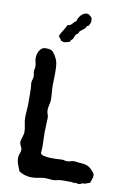

<svg xmlns="http://www.w3.org/2000/svg" viewBox="-101 -989 693 1062"><g transform="rotate(10 245.0 -457.5)"><path d="M490.2 -54.2Q490.2 -43.5 485.6 -32.2Q481 -21 478 -11.2Q471.7 -9.8 467.5 -8.1Q463.4 -6.3 459.5 -4.9Q455.6 -3.4 450.7 -2.2Q445.8 -1 438 -1Q433.6 -1 432.1 0Q430.7 1 429.2 2.4Q427.7 3.9 425.8 4.9Q423.8 5.9 418.9 5.9Q413.1 5.9 407 4.4Q400.9 2.9 394 2Q394 2.4 393.8 2.9Q393.6 3.4 393.6 4.4Q393.1 5.4 393.1 5.9Q390.1 5.9 386.2 3.9Q382.3 2 377.9 2H324.2Q310.1 2 297.4 5.4Q284.7 8.8 271 8.8Q261.2 8.8 252 7.3Q242.7 5.9 232.9 5.9Q212.4 5.9 192.9 10.5Q173.3 15.1 152.8 15.1Q134.3 15.1 115.2 9.3Q96.2 3.4 82 -6.8Q75.2 -24.9 68.6 -42.2Q62 -59.6 62 -79.1Q62 -91.3 66.9 -102.1Q71.8 -112.8 71.8 -125Q71.8 -130.9 69.8 -136Q67.9 -141.1 65.4 -146Q63 -150.9 61 -155.8Q59.1 -160.6 59.1 -165Q59.1 -172.4 61 -179.9Q63 -187.5 65.4 -194.8Q67.9 -202.1 69.8 -209.7Q71.8 -217.3 71.8 -225.1Q71.8 -245.1 66.9 -264.9Q62 -284.7 62 -305.2Q62 -326.2 64 -347.2Q65.9 -368.2 65.9 -390.1L64.9 -467.8Q64.9 -476.1 63.5 -483.4Q62 -490.7 62 -499Q62 -508.8 65.4 -518.6Q68.8 -528.3 68.8 -538.1Q68.8 -544.9 66.9 -551.5Q64.9 -558.1 64.9 -564.9Q64.9 -571.8 66.9 -578.4Q68.8 -585 68.8 -591.8Q68.8 -604 65.4 -615.5Q62 -627 62 -639.2Q62 -649.4 64.7 -660.4Q67.4 -671.4 73 -680.7Q78.6 -689.9 86.9 -696Q95.2 -702.1 106.9 -702.1Q113.8 -702.1 123.8 -701.2Q133.8 -700.2 140.1 -696.8Q146 -694.3 152.1 -686.8Q158.2 -679.2 163.6 -670.2Q168.9 -661.1 172.9 -651.9Q176.8 -642.6 178.2 -636.2Q181.2 -621.1 181.9 -605.2Q182.6 -589.4 182.6 -573Q182.6 -556.6 181.9 -540.3Q181.2 -523.9 181.2 -508.8Q181.2 -488.3 183.1 -467.8Q185.1 -447.3 185.1 -425.8Q185.1 -410.6 180.9 -396Q176.8 -381.3 176.8 -366.2Q176.8 -355 180.9 -345.5Q185.1 -335.9 185.1 -326.2Q185.1 -304.7 183.6 -284.4Q182.1 -264.2 182.1 -243.2Q182.1 -222.7 183.1 -203.1Q184.1 -183.6 184.1 -164.1Q184.1 -154.3 183.6 -145.3Q183.1 -136.2 182.1 -127Q185.1 -117.2 201.2 -113.5Q217.3 -109.9 237.3 -109.1Q257.3 -108.4 276.4 -109.6Q295.4 -110.8 304.2 -110.8Q311 -110.8 317.6 -108.9Q324.2 -106.9 331.1 -106.9Q341.8 -106.9 351.6 -110.4Q361.3 -113.8 372.1 -113.8Q378.9 -113.8 385 -112.3Q391.1 -110.8 397.9 -110.8Q414.6 -109.9 426.3 -108.2Q438 -106.4 447.8 -102.1Q457.5 -97.7 466.1 -89.8Q474.6 -82 484.9 -68.8Q490.2 -62 490.2 -54.2ZM330.1 -893.1Q330.1 -890.6 328.9 -886.2Q327.6 -881.8 325.7 -877.4Q323.7 -873 321.8 -869.4Q319.8 -865.7 317.9 -864.3Q315.4 -863.3 313.5 -863.5Q311.5 -863.8 310.1 -861.8Q308.6 -855.5 304.7 -850.8Q300.8 -846.2 295.7 -842Q290.5 -837.9 285.4 -834.2Q280.3 -830.6 275.9 -826.2Q273.4 -823.2 272.5 -819.6Q271.5 -815.9 269 -813Q266.6 -810.5 263.4 -809.1Q260.3 -807.6 258.8 -805.2Q253.4 -798.3 251.2 -789.8Q249 -781.2 243.2 -774.9L237.8 -771Q235.4 -768.6 235.4 -766.1Q235.4 -763.7 232.9 -761.2Q231.4 -760.3 227.3 -758.8Q223.1 -757.3 218.3 -756.1Q213.4 -754.9 209.2 -753.9Q205.1 -752.9 203.1 -752.9Q196.3 -752.9 189 -755.9Q185.5 -755.9 184.1 -757.6Q182.6 -759.3 181.4 -761.7Q180.2 -764.2 179.2 -766.1Q178.2 -768.1 175.8 -769Q173.3 -773.4 170.7 -776.1Q168 -778.8 168 -784.2Q176.3 -801.3 186.3 -816.9Q196.3 -832.5 204.1 -849.1Q212.9 -849.1 218.5 -852.5Q224.1 -856 228.3 -860.8Q232.4 -865.7 236.8 -870.6Q241.2 -875.5 248 -877.9Q249.5 -886.7 254.2 -896Q258.8 -905.3 265.6 -912.8Q272.5 -920.4 281.2 -925.3Q290 -930.2 299.8 -930.2Q305.2 -930.2 307.1 -929.2Q313 -924.8 317.4 -921.9Q321.8 -918.9 324.5 -915.8Q327.1 -912.6 328.6 -907.5Q330.1 -902.3 330.1 -893.1Z"/></g></svg>

Font: Margarine
Style: Regular
Weight: 400
Designer: Astigmatic (AOETI)
Foundry: Astigmatic (AOETI)
Version: Version 1.000